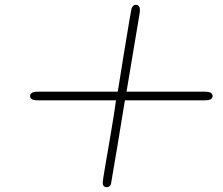

<svg xmlns="http://www.w3.org/2000/svg" viewBox="-20 -652 934 804"><path d="M139.2 -268.1H473.1Q473.1 -271 501 -440.9Q528.8 -610.8 530.8 -616.2Q536.6 -632.3 548.8 -631.8Q565.9 -631.8 565.9 -609.9Q565.9 -601.1 563 -585.9L509.8 -268.1H836.9Q870.1 -268.1 870.1 -250Q870.1 -231.9 837.9 -231.9H503.9L502.9 -231Q498 -197.8 471.9 -42Q445.8 113.8 444.8 118.2Q439.9 132.3 426.8 131.8Q409.7 131.8 410.2 111.8Q410.2 104 420.2 45.9Q430.2 -12.2 444.6 -96.7Q459 -181.2 465.8 -231.9H137.2Q106 -231.9 106 -250Q106 -268.1 139.2 -268.1Z"/></svg>

Font: CMU Serif Extra
Style: BoldSlanted
Weight: 700
Italic angle: -9.46001°
Version: Version 0.7.0